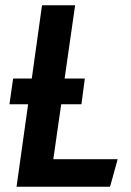

<svg xmlns="http://www.w3.org/2000/svg" viewBox="-20 -711 499 731"><path d="M428 -105 399 0H43L87 -314H16L30 -412H101L140 -691H266L226 -412H303L290 -314H213L183 -105Z"/></svg>

Font: Fira Sans Condensed Medium
Style: Italic
Weight: 500
Width: 3
Italic angle: -8°
Designer: bBox Type GmbH & Carrois Corporate GbR & Edenspiekermann AG
Foundry: bBox Type GmbH & Carrois Corporate GbR & Edenspiekermann AG
Version: Version 4.301